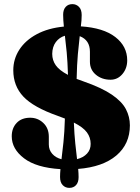

<svg xmlns="http://www.w3.org/2000/svg" viewBox="-20 -824 679 932"><path d="M361.5 36Q361.5 61 349.2 74.5Q337 88 316.5 88Q297.5 88 284.5 74.8Q271.5 61.5 271.5 35Q271.5 18 273.5 -3Q156.5 -10 96.8 -55.5Q37 -101 37 -162.5Q37 -202 60.8 -227.2Q84.5 -252.5 126.5 -252.5Q163.5 -252.5 190.2 -227.2Q217 -202 217 -160V-122.5Q217 -96.5 233.5 -77.5Q250 -58.5 278.5 -51Q283 -86.5 288 -133.8Q293 -181 295 -248.5Q279 -255 260.5 -261.5Q142.5 -303 93.5 -355Q44.5 -407 44.5 -483Q44.5 -537.5 74 -583Q103.5 -628.5 158.5 -658Q213.5 -687.5 290 -695Q288.5 -710 287.5 -724.2Q286.5 -738.5 286.5 -752.5Q286.5 -777 298.8 -790.5Q311 -804 331.5 -804Q350 -804 363.2 -790.8Q376.5 -777.5 376.5 -751Q376.5 -738 375.5 -724.5Q374.5 -711 372.5 -696Q482 -689 539.8 -644.2Q597.5 -599.5 597.5 -531Q597.5 -492 574.2 -464.5Q551 -437 516.5 -437Q474.5 -437 445.5 -461.2Q416.5 -485.5 416.5 -524.5V-573Q416.5 -629.5 367 -648.5Q362.5 -611.5 358 -561.5Q353.5 -511.5 352 -441Q367 -435 385 -429Q474 -398 523 -364.5Q572 -331 591.2 -294Q610.5 -257 610.5 -215.5Q610.5 -125 544.8 -69.2Q479 -13.5 359.5 -4Q361.5 19 361.5 36ZM233.5 -562.5Q233.5 -531.5 250.8 -507Q268 -482.5 310 -460.5Q308 -524 303.8 -569.8Q299.5 -615.5 295 -650.5Q268 -642.5 251 -619.8Q234 -597 233.5 -562.5ZM420 -126Q420 -156.5 402 -181.2Q384 -206 338.5 -229Q341 -170 345.5 -127.2Q350 -84.5 354 -51.5Q384.5 -59 402.5 -78.5Q420.5 -98 420 -126Z"/></svg>

Font: Fraunces 9pt S050 Black
Style: Regular
Weight: 900
Version: Version 1.000; ttfautohint (v1.8.3)